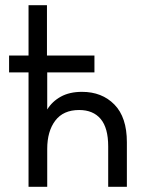

<svg xmlns="http://www.w3.org/2000/svg" viewBox="-20 -720 576 740"><path d="M469 -172V0H397V-156Q397 -227 368 -261.5Q339 -296 285 -296Q224 -296 193 -255Q162 -214 162 -146V0H90V-441H15V-506H90V-700H161V-506H344V-441H162V-298Q181 -329 214.5 -347.5Q248 -366 296 -366Q373 -366 421 -317Q469 -268 469 -172Z"/></svg>

Font: Tilda Sans
Style: Regular
Weight: 400
Designer: ParaType Ltd
Foundry: ParaType Ltd
Version: Version 1.002W